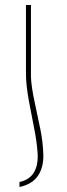

<svg xmlns="http://www.w3.org/2000/svg" viewBox="-20 -538 268 769"><path d="M58 191V211Q109 200 132 166Q155 132 153.5 81.5Q152 31 142 -18.5Q132 -68 118.5 -130.5Q105 -193 104 -231V-518H84V-242Q84 -198 95.5 -135Q107 -72 117 -23Q127 26 130.5 73.5Q134 121 116.5 151.5Q99 182 58 191Z"/></svg>

Font: Montserrat arm Thin
Style: Regular
Weight: 250
Designer: Julieta Ulanovsky
Foundry: Julieta Ulanovsky
Version: Version 6.000;PS 006.000;hotconv 1.0.88;makeotf.lib2.5.64775